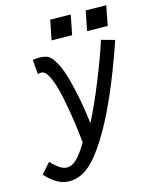

<svg xmlns="http://www.w3.org/2000/svg" viewBox="-179 -768 824 1035"><g transform="rotate(-15 233.0 -251.0)"><path d="M202.6 -684.6 316.9 -683.1 295.4 -573.2 181.2 -574.7ZM400.4 -683.1 514.6 -681.6 493.7 -571.8 378.9 -573.2ZM-1 53.7Q12.7 71.3 37.8 90.1Q63 108.9 86.4 108.9Q103 108.9 119.9 98.6Q136.7 88.4 152.6 69.1Q168.5 49.8 178 35.6Q187.5 21.5 200.7 0Q194.8 -62 185.1 -127.9Q175.3 -193.8 161.4 -261.5Q147.5 -329.1 127.9 -373.5Q108.4 -418 87.4 -420.9Q86.4 -420.9 84.7 -421.1Q83 -421.4 82 -421.4Q66.4 -421.4 62.5 -417.5L56.2 -499.5Q79.6 -502.4 93.8 -502.4Q110.4 -502.4 128.4 -498Q155.8 -491.2 180.2 -447.5Q204.6 -403.8 221.4 -339.1Q238.3 -274.4 249.5 -212.4Q260.7 -150.4 267.6 -89.4Q309.1 -168.9 360.6 -295.9Q412.1 -422.9 439 -508.8L513.2 -488.3Q399.9 -158.2 292 13.2Q234.4 104.5 185.3 144Q136.2 183.6 78.1 183.6Q38.1 183.6 3.4 160.6Q-31.2 137.7 -52.2 111.3Z"/></g></svg>

Font: Fantasque Sans Mono
Style: Italic
Weight: 400
Italic angle: -11°
Monospace: yes
Designer: Jany Belluz
Version: Version 1.8.0 ; ttfautohint (v1.8.2)